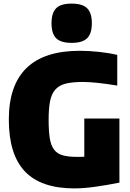

<svg xmlns="http://www.w3.org/2000/svg" viewBox="-20 -1034 724 1066"><path d="M378 -796Q317 -796 291.5 -822Q266 -848 266 -905Q266 -962 291.5 -988Q317 -1014 378 -1014Q438 -1014 464 -988Q490 -962 490 -905Q490 -848 464 -822Q438 -796 378 -796ZM393 12Q208 12 118.5 -82Q29 -176 29 -370Q29 -752 423 -752Q474 -752 530 -746Q586 -740 631 -729V-559Q569 -569 521.5 -574Q474 -579 441 -579Q383 -579 346 -570Q309 -561 287.5 -537Q266 -513 258 -472.5Q250 -432 250 -369Q250 -306 256.5 -266Q263 -226 280.5 -203Q298 -180 329 -171.5Q360 -163 408 -163Q417 -163 427 -163Q437 -163 448 -164V-376H643V-20Q573 -6 508.5 3Q444 12 393 12Z"/></svg>

Font: Encode Sans Narrow
Style: Black
Weight: 900
Designer: Pablo Impallari, Andres Torresi
Foundry: Pablo Impallari, Andres Torresi
Version: Version 1.000; ttfautohint (v1.00) -l 8 -r 50 -G 200 -x 14 -